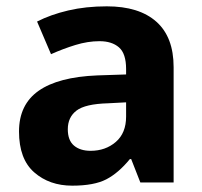

<svg xmlns="http://www.w3.org/2000/svg" viewBox="-20 -576 639 606"><path d="M317 -556Q419 -556 473.5 -507.5Q528 -459 528 -364V0H423L394 -74H390Q354 -30 315.5 -10Q277 10 208 10Q136 10 88 -32Q40 -74 40 -161Q40 -246 102 -289.5Q164 -333 287 -338L378 -341V-358Q378 -407 355.5 -426.5Q333 -446 294 -446Q257 -446 218 -434Q179 -422 141 -405L97 -508Q140 -530 195.5 -543Q251 -556 317 -556ZM321 -250Q249 -248 221.5 -227Q194 -206 194 -168Q194 -133 213.5 -116.5Q233 -100 266 -100Q313 -100 345.5 -128Q378 -156 378 -208V-253Z"/></svg>

Font: Noto Sans Khmer UI
Style: Bold
Weight: 700
Designer: Danh Hong and the Monotype Design Team
Foundry: Monotype Imaging Inc.
Version: Version 2.002; ttfautohint (v1.8.4.7-5d5b)